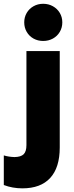

<svg xmlns="http://www.w3.org/2000/svg" viewBox="-70 -775 392 1019"><path d="M-49.8 207V49.8Q-24.4 57.6 6.8 58.6Q41 58.1 55.7 43.5Q70.3 28.8 70.3 -4.9V-503.9H247.1V7.8Q247.1 114.3 196.5 169.4Q146 224.6 48.8 224.6Q-3.4 224.6 -49.8 207ZM58.6 -656.2Q58.6 -684.1 71.8 -706.5Q85 -729 107.9 -741.9Q130.9 -754.9 159.2 -754.9Q187.5 -754.9 210.7 -741.9Q233.9 -729 247.3 -706.5Q260.7 -684.1 260.7 -656.2Q260.7 -628.4 247.3 -605.7Q233.9 -583 210.7 -570.3Q187.5 -557.6 159.2 -557.6Q130.9 -557.6 107.9 -570.3Q85 -583 71.8 -605.7Q58.6 -628.4 58.6 -656.2Z"/></svg>

Font: Wanted Sans Black
Style: Regular
Weight: 900
Designer: Original Design by Kil Hyung-jin and Kang Hanbin, Wanted Lab, Inc; Hangeul from Source Han Sans by Jang Soo-young and Ka
Foundry: Wanted Lab, Inc.
Version: Version 1.003